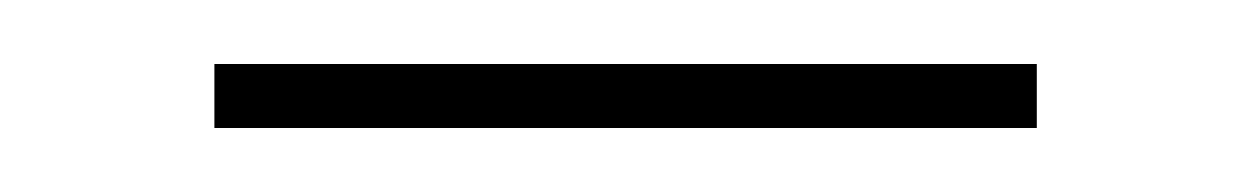

<svg xmlns="http://www.w3.org/2000/svg" viewBox="-20 -697 390 60"><path d="M47 -677V-657H304V-677Z"/></svg>

Font: Argentum Sans Thin
Style: Regular
Weight: 250
Designer: Julieta Ulanovsky
Foundry: Julieta Ulanovsky
Version: Version 5.001;February 15, 2019;FontCreator 11.5.0.2425 64-b